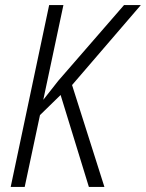

<svg xmlns="http://www.w3.org/2000/svg" viewBox="-20 -734 573 754"><path d="M22 0 173 -714H229L150 -342L209 -417L467 -714H533L263 -400L390 0H329L218 -361L137 -282L77 0Z"/></svg>

Font: Noto Sans Display SemiCondensed Light
Style: Italic
Weight: 300
Width: 4
Italic angle: -12°
Designer: Monotype Design Team
Foundry: Monotype Imaging Inc.
Version: Version 1.900